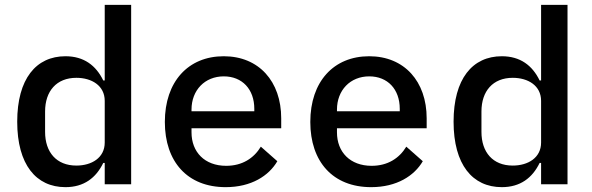

<svg xmlns="http://www.w3.org/2000/svg" viewBox="-20 -760 2440 792"><path d="M412 0H521V-740H412V-428H406C376 -490 326 -528 250 -528C129 -528 51 -435 51 -258C51 -81 129 12 250 12C326 12 376 -26 406 -88H412ZM295 -77C213 -77 166 -132 166 -216V-300C166 -384 213 -439 295 -439C358 -439 412 -407 412 -344V-172C412 -109 358 -77 295 -77Z M911 12C1017 12 1089 -35 1124 -95L1056 -155C1027 -107 979 -76 913 -76C824 -76 770 -133 770 -214V-231H1140V-272C1140 -424 1048 -528 903 -528C756 -528 660 -423 660 -257C660 -93 753 12 911 12ZM903 -445C979 -445 1029 -392 1029 -311V-301H770V-308C770 -388 825 -445 903 -445Z M1511 12C1617 12 1689 -35 1724 -95L1656 -155C1627 -107 1579 -76 1513 -76C1424 -76 1370 -133 1370 -214V-231H1740V-272C1740 -424 1648 -528 1503 -528C1356 -528 1260 -423 1260 -257C1260 -93 1353 12 1511 12ZM1503 -445C1579 -445 1629 -392 1629 -311V-301H1370V-308C1370 -388 1425 -445 1503 -445Z M2212 0H2321V-740H2212V-428H2206C2176 -490 2126 -528 2050 -528C1929 -528 1851 -435 1851 -258C1851 -81 1929 12 2050 12C2126 12 2176 -26 2206 -88H2212ZM2095 -77C2013 -77 1966 -132 1966 -216V-300C1966 -384 2013 -439 2095 -439C2158 -439 2212 -407 2212 -344V-172C2212 -109 2158 -77 2095 -77Z"/></svg>

Font: IBM Plex Mono Medm
Style: Regular
Weight: 500
Monospace: yes
Designer: Mike Abbink, Paul van der Laan, Pieter van Rosmalen
Foundry: Bold Monday
Version: Version 2.004